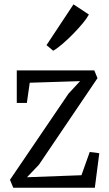

<svg xmlns="http://www.w3.org/2000/svg" viewBox="-20 -884 512 904"><path d="M357 -502 120 -494.5 106.5 -399.5H59V-552.5H424L439 -516L163 -108L107 -49.5L363.5 -59L402.5 -168.5L447.5 -162.5L426.5 0H42.5L27 -37.5L302.5 -443ZM230 -645.5 199 -671.5 326 -863.5 398.5 -815.5Q390 -799 369.8 -774.5Q349.5 -750 324.2 -724.2Q299 -698.5 274 -677Q249 -655.5 231 -645.5Z"/></svg>

Font: Merriweather 24pt SemiCondensed Light
Style: Regular
Weight: 300
Width: 4
Designer: Eben Sorkin
Foundry: Eben Sorkin
Version: Version 2.100